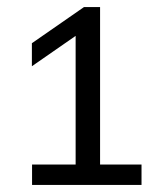

<svg xmlns="http://www.w3.org/2000/svg" viewBox="-20 -830 452 542"><path d="M193.5 -320V-765L217 -745L70 -643V-708L217 -810H262.5V-320ZM70.5 -308V-365.5H379.5V-308Z"/></svg>

Font: Encode Sans SC SemiExpanded
Style: Regular
Weight: 400
Width: 6
Designer: Multiple Designers
Foundry: Impallari Type
Version: Version 3.002